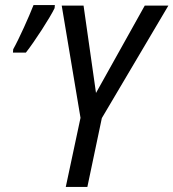

<svg xmlns="http://www.w3.org/2000/svg" viewBox="-20 -736 683 756"><path d="M31 -529H82C116 -572 178 -668 195 -704L196 -716H112C94 -670 56 -585 32 -542ZM239 0H324L381 -271L643 -714H550L358 -370L309 -714H223L297 -272Z"/></svg>

Font: Noto Sans Display SemiCondensed
Style: Italic
Weight: 400
Width: 4
Italic angle: -12°
Designer: Monotype Design Team
Foundry: Monotype Imaging Inc.
Version: Version 1.900